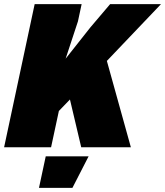

<svg xmlns="http://www.w3.org/2000/svg" viewBox="-58 -718 805 936"><path d="M111 -698H340L322 -614L262 -432L383 -585L479 -698H727L463 -421L580 0H338L283 -233L229 -177L191 0H-38ZM165 44H374L295 198H132Z"/></svg>

Font: Azeret Mono Black
Style: Italic
Weight: 900
Italic angle: -12°
Designer: Martin Vácha
Foundry: Displaay
Version: Version 1.000; Glyphs 3.0.3, build 3074